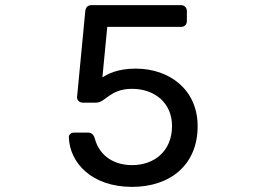

<svg xmlns="http://www.w3.org/2000/svg" viewBox="-20 -720 1040 750"><path d="M496 10C644 10 752 -75 752 -227C752 -370 642 -452 510 -452C438 -452 400 -430 380 -418L399 -615H687C700 -615 710 -623 710 -638V-677C710 -690 700 -700 687 -700H338C323 -700 314 -691 313 -675L281 -341V-339C281 -328 291 -319 303 -319H355C393 -319 408 -373 496 -373C584 -373 652 -318 652 -228C652 -129 582 -75 496 -75C432 -75 370 -105 350 -180C345 -197 335 -202 323 -202H269C257 -202 249 -194 249 -185V-182C253 -84 338 10 496 10Z"/></svg>

Font: Rubik
Style: Regular
Weight: 400
Designer: Hubert and Fischer
Foundry: Hubert & Fischer
Version: Version 2.102